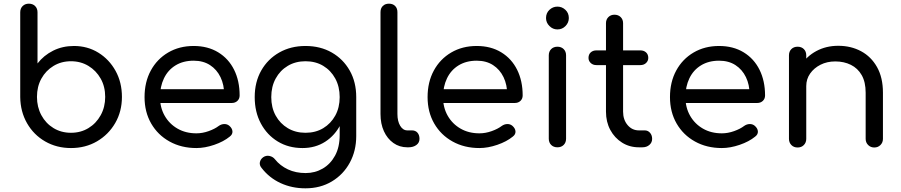

<svg xmlns="http://www.w3.org/2000/svg" viewBox="-20 -801 4900 1044"><path d="M366 4Q288 4 225.5 -32Q163 -68 127 -131Q91 -194 90 -273V-734Q90 -755 103 -768Q116 -781 137 -781Q158 -781 171 -768Q184 -755 184 -734V-456Q218 -500 269 -525.5Q320 -551 382 -551Q456 -551 515 -514.5Q574 -478 608.5 -415.5Q643 -353 643 -274Q643 -195 606.5 -132Q570 -69 507.5 -32.5Q445 4 366 4ZM366 -79Q419 -79 461 -104.5Q503 -130 527.5 -174.5Q552 -219 552 -274Q552 -330 527.5 -373.5Q503 -417 461 -442.5Q419 -468 366 -468Q313 -468 271 -442.5Q229 -417 205 -373.5Q181 -330 181 -274Q181 -219 205 -174.5Q229 -130 271 -104.5Q313 -79 366 -79Z M1048 4Q966 4 902 -31.5Q838 -67 802 -129.5Q766 -192 766 -273Q766 -355 800 -417.5Q834 -480 894.5 -515.5Q955 -551 1033 -551Q1110 -551 1166.5 -516.5Q1223 -482 1253 -421.5Q1283 -361 1283 -282Q1283 -264 1271 -252.5Q1259 -241 1240 -241H830V-316H1241L1199 -287Q1199 -340 1179 -381.5Q1159 -423 1122 -447Q1085 -471 1033 -471Q976 -471 934.5 -445.5Q893 -420 871.5 -375Q850 -330 850 -273Q850 -216 875.5 -171.5Q901 -127 945.5 -101.5Q990 -76 1048 -76Q1081 -76 1114.5 -88Q1148 -100 1169 -116Q1183 -126 1199 -126.5Q1215 -127 1227 -117Q1243 -103 1244 -86.5Q1245 -70 1229 -58Q1196 -31 1145 -13.5Q1094 4 1048 4Z M1625 4Q1549 4 1490.5 -31.5Q1432 -67 1398.5 -129.5Q1365 -192 1365 -273Q1365 -355 1400.5 -417.5Q1436 -480 1498.5 -515.5Q1561 -551 1641 -551Q1722 -551 1784 -515.5Q1846 -480 1881.5 -417.5Q1917 -355 1917 -273L1863 -265Q1863 -186 1832.5 -125.5Q1802 -65 1748.5 -30.5Q1695 4 1625 4ZM1641 223Q1567 223 1505.5 194.5Q1444 166 1403 113Q1390 98 1393 81.5Q1396 65 1411 54Q1427 43 1445.5 47Q1464 51 1475 65Q1503 100 1545.5 120Q1588 140 1642 140Q1693 140 1735 115.5Q1777 91 1802 45Q1827 -1 1827 -67V-212L1858 -290L1917 -273V-61Q1917 19 1882 83.5Q1847 148 1784.5 185.5Q1722 223 1641 223ZM1641 -79Q1696 -79 1737.5 -104Q1779 -129 1803 -172.5Q1827 -216 1827 -273Q1827 -330 1803 -374Q1779 -418 1737.5 -443Q1696 -468 1641 -468Q1587 -468 1545 -443Q1503 -418 1479 -374Q1455 -330 1455 -273Q1455 -216 1479 -172.5Q1503 -129 1545 -104Q1587 -79 1641 -79Z M2195 0Q2152 0 2119 -23.5Q2086 -47 2067.5 -87.5Q2049 -128 2049 -181V-735Q2049 -756 2061.5 -768.5Q2074 -781 2095 -781Q2116 -781 2128.5 -768.5Q2141 -756 2141 -735V-181Q2141 -142 2156 -117Q2171 -92 2195 -92H2220Q2239 -92 2250 -79.5Q2261 -67 2261 -46Q2261 -25 2244 -12.5Q2227 0 2201 0Z M2587 4Q2505 4 2441 -31.5Q2377 -67 2341 -129.5Q2305 -192 2305 -273Q2305 -355 2339 -417.5Q2373 -480 2433.5 -515.5Q2494 -551 2572 -551Q2649 -551 2705.5 -516.5Q2762 -482 2792 -421.5Q2822 -361 2822 -282Q2822 -264 2810 -252.5Q2798 -241 2779 -241H2369V-316H2780L2738 -287Q2738 -340 2718 -381.5Q2698 -423 2661 -447Q2624 -471 2572 -471Q2515 -471 2473.5 -445.5Q2432 -420 2410.5 -375Q2389 -330 2389 -273Q2389 -216 2414.5 -171.5Q2440 -127 2484.5 -101.5Q2529 -76 2587 -76Q2620 -76 2653.5 -88Q2687 -100 2708 -116Q2722 -126 2738 -126.5Q2754 -127 2766 -117Q2782 -103 2783 -86.5Q2784 -70 2768 -58Q2735 -31 2684 -13.5Q2633 4 2587 4Z M3011 0Q2990 0 2977 -13Q2964 -26 2964 -47V-500Q2964 -521 2977 -534Q2990 -547 3011 -547Q3032 -547 3045 -534Q3058 -521 3058 -500V-47Q3058 -26 3045 -13Q3032 0 3011 0ZM3011 -641Q2986 -641 2967.5 -659.5Q2949 -678 2949 -703Q2949 -730 2967.5 -747.5Q2986 -765 3011 -765Q3036 -765 3054.5 -747.5Q3073 -730 3073 -703Q3073 -678 3055 -659.5Q3037 -641 3011 -641Z M3454 0Q3403 0 3362.5 -25.5Q3322 -51 3298.5 -94.5Q3275 -138 3275 -194V-675Q3275 -695 3288 -708Q3301 -721 3321 -721Q3342 -721 3355 -708Q3368 -695 3368 -675V-194Q3368 -150 3392.5 -121Q3417 -92 3454 -92H3486Q3503 -92 3514.5 -79Q3526 -66 3526 -46Q3526 -26 3511 -13Q3496 0 3473 0ZM3223 -447Q3204 -447 3192 -458.5Q3180 -470 3180 -486Q3180 -505 3192 -516Q3204 -527 3223 -527H3462Q3481 -527 3493 -516Q3505 -505 3505 -486Q3505 -470 3493 -458.5Q3481 -447 3462 -447Z M3905 4Q3823 4 3759 -31.5Q3695 -67 3659 -129.5Q3623 -192 3623 -273Q3623 -355 3657 -417.5Q3691 -480 3751.5 -515.5Q3812 -551 3890 -551Q3967 -551 4023.5 -516.5Q4080 -482 4110 -421.5Q4140 -361 4140 -282Q4140 -264 4128 -252.5Q4116 -241 4097 -241H3687V-316H4098L4056 -287Q4056 -340 4036 -381.5Q4016 -423 3979 -447Q3942 -471 3890 -471Q3833 -471 3791.5 -445.5Q3750 -420 3728.5 -375Q3707 -330 3707 -273Q3707 -216 3732.5 -171.5Q3758 -127 3802.5 -101.5Q3847 -76 3905 -76Q3938 -76 3971.5 -88Q4005 -100 4026 -116Q4040 -126 4056 -126.5Q4072 -127 4084 -117Q4100 -103 4101 -86.5Q4102 -70 4086 -58Q4053 -31 4002 -13.5Q3951 4 3905 4Z M4734 1Q4714 1 4700.5 -12.5Q4687 -26 4687 -46V-297Q4687 -355 4665.5 -392.5Q4644 -430 4606.5 -448.5Q4569 -467 4522 -467Q4477 -467 4441.5 -449Q4406 -431 4385 -401Q4364 -371 4364 -333H4303Q4304 -396 4335 -445.5Q4366 -495 4419 -523.5Q4472 -552 4538 -552Q4607 -552 4662 -522.5Q4717 -493 4749 -436Q4781 -379 4781 -297V-46Q4781 -26 4767.5 -12.5Q4754 1 4734 1ZM4317 1Q4296 1 4283 -12.5Q4270 -26 4270 -46V-500Q4270 -521 4283 -534Q4296 -547 4317 -547Q4338 -547 4351 -534Q4364 -521 4364 -500V-46Q4364 -26 4351 -12.5Q4338 1 4317 1Z"/></svg>

Font: Comfortaa SemiBold
Style: Regular
Weight: 600
Designer: Johan Aakerlund
Foundry: Johan Aakerlund
Version: Version 3.104; ttfautohint (v1.8.1.43-b0c9)